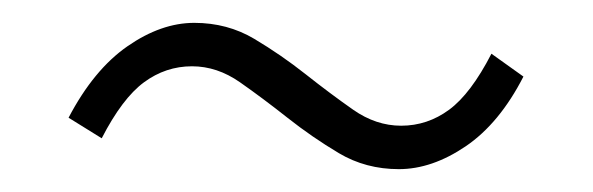

<svg xmlns="http://www.w3.org/2000/svg" viewBox="-20 -414 519 168"><path d="M329 -266Q300 -266 276.5 -280Q253 -294 231.5 -311Q210 -328 190 -342Q170 -356 148 -356Q125 -356 106 -342Q87 -328 69 -293L40 -311Q62 -353 91.5 -373.5Q121 -394 150 -394Q179 -394 202.5 -380Q226 -366 247.5 -349Q269 -332 289 -318Q309 -304 331 -304Q354 -304 373 -318Q392 -332 410 -367L438 -347Q417 -306 387.5 -286Q358 -266 329 -266Z"/></svg>

Font: TypoPRO Source Sans Pro
Style: Regular
Weight: 300
Designer: Paul D. Hunt
Foundry: Adobe Systems Incorporated
Version: Version 2.020;PS 2.000;hotconv 1.0.86;makeotf.lib2.5.63406